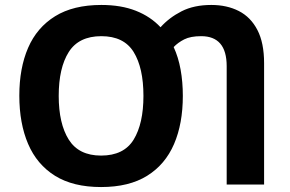

<svg xmlns="http://www.w3.org/2000/svg" viewBox="-20 -745 1171 775"><path d="M718 -358Q718 -246 682.5 -163.5Q647 -81 574 -35.5Q501 10 388 10Q275 10 202 -35.5Q129 -81 93.5 -164Q58 -247 58 -359Q58 -470 93.5 -552Q129 -634 202.5 -679.5Q276 -725 389 -725Q469 -725 528.5 -701.5Q588 -678 628 -635Q663 -674 713 -699.5Q763 -725 833 -725Q896 -725 944 -700.5Q992 -676 1019 -624Q1046 -572 1046 -490V0H895V-478Q895 -599 792 -599Q749 -599 723.5 -586Q698 -573 681 -555Q700 -514 709 -464Q718 -414 718 -358ZM217 -358Q217 -246 257.5 -181.5Q298 -117 388 -117Q480 -117 519.5 -181.5Q559 -246 559 -358Q559 -471 519.5 -535Q480 -599 389 -599Q298 -599 257.5 -535Q217 -471 217 -358Z"/></svg>

Font: RS Noto Sans
Style: Bold
Weight: 700
Designer: Monotype Design Team
Foundry: Monotype Imaging Inc.
Version: Version 3.10